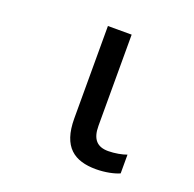

<svg xmlns="http://www.w3.org/2000/svg" viewBox="-103 -644 768 760"><g transform="rotate(20 281.5 -264.5)"><path d="M376 10C414 10 452 2 474 -8V-87C456 -80 424 -74 397 -74C351 -74 327 -98 327 -155V-539H227V-150C227 -29 285 10 376 10Z"/></g></svg>

Font: Noto Sans Mono SemiCondensed Medium
Style: Regular
Weight: 500
Width: 4
Designer: Monotype Design Team
Foundry: Monotype Imaging Inc.
Version: Version 2.014